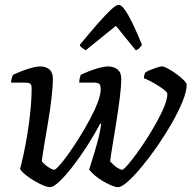

<svg xmlns="http://www.w3.org/2000/svg" viewBox="-20 -775 793 795"><path d="M187 0Q177 0 160 -7Q143 -14 124 -25Q105 -36 88.5 -49Q72 -62 63 -75Q71 -105 78 -138Q85 -171 91 -206Q97 -241 101.5 -276.5Q106 -312 108.5 -345Q111 -378 111 -409Q111 -425 104.5 -429Q98 -433 83 -433H26Q26 -441 28.5 -450.5Q31 -460 34 -465Q50 -473 71 -481Q92 -489 112 -494.5Q132 -500 145 -500Q170 -500 184.5 -487.5Q199 -475 199 -449Q199 -418 193.5 -370.5Q188 -323 179.5 -272Q171 -221 163.5 -177Q156 -133 153 -107Q159 -100 168 -92Q177 -84 188 -78Q199 -72 206 -72Q213 -75 229.5 -94Q246 -113 267.5 -143.5Q289 -174 311.5 -210.5Q334 -247 353.5 -283.5Q373 -320 385 -352Q397 -384 397 -405Q397 -423 390.5 -428Q384 -433 368 -433H308Q308 -441 310 -450.5Q312 -460 314 -465Q330 -473 351 -481Q372 -489 392.5 -494.5Q413 -500 426 -500Q451 -500 466.5 -487.5Q482 -475 482 -449Q482 -417 476 -370Q470 -323 462 -272Q454 -221 446.5 -176.5Q439 -132 436 -107Q442 -100 450.5 -92Q459 -84 469.5 -78Q480 -72 487 -72Q494 -75 510 -93.5Q526 -112 547.5 -141.5Q569 -171 590.5 -205Q612 -239 631 -273.5Q650 -308 661.5 -337.5Q673 -367 673 -386Q673 -392 661.5 -401.5Q650 -411 633 -421.5Q616 -432 600.5 -440Q585 -448 576 -451Q576 -458 578 -465.5Q580 -473 582 -475Q589 -480 602.5 -485.5Q616 -491 630 -495.5Q644 -500 650 -500Q659 -500 675.5 -491Q692 -482 710 -469Q728 -456 740.5 -443.5Q753 -431 753 -425Q753 -397 736 -355Q719 -313 691.5 -265Q664 -217 631.5 -170Q599 -123 567 -84.5Q535 -46 509 -23Q483 0 469 0Q458 0 441.5 -7Q425 -14 407 -24.5Q389 -35 373.5 -48Q358 -61 349 -73Q354 -89 363.5 -119Q373 -149 383.5 -187Q394 -225 399 -262L395 -263Q370 -216 340 -169.5Q310 -123 280 -84.5Q250 -46 225.5 -23Q201 0 187 0ZM335 -567Q326 -572 319 -577.5Q312 -583 310 -589Q353 -641 385.5 -678Q418 -715 439.5 -735Q461 -755 472 -755Q482 -755 496.5 -735Q511 -715 529 -678Q547 -641 568 -589Q564 -585 558.5 -577.5Q553 -570 542 -567L460 -668Z"/></svg>

Font: Texturina Medium 12pt
Style: Italic
Weight: 400
Italic angle: -11°
Version: Version 1.002